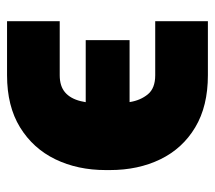

<svg xmlns="http://www.w3.org/2000/svg" viewBox="-52 -534 599 534"><g transform="rotate(-90 247.0 -266.5)"><path d="M305.2 -133.8H455.6V12.7H305.2Q219.2 12.7 160.4 -22.5Q101.6 -57.6 71.5 -119.4Q41.5 -181.2 41.5 -259.8V-271.5Q41.5 -349.6 71.5 -411.6Q101.6 -473.6 160.4 -509.8Q219.2 -545.9 305.2 -545.9H455.6V-399.4H305.2Q274.9 -399.4 257.6 -384.5Q240.2 -369.6 233.2 -341.1Q226.1 -312.5 226.1 -271.5V-259.8Q226.1 -233.9 230.7 -204.3Q235.4 -174.8 252.2 -154.3Q269 -133.8 305.2 -133.8ZM402.8 -327.1V-205.1H184.1V-327.1Z"/></g></svg>

Font: Inter 24pt Black
Style: Regular
Weight: 900
Designer: Rasmus Andersson
Foundry: rsms
Version: Version 4.001;git-66647c0bb